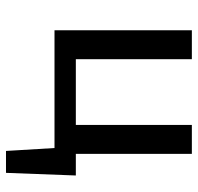

<svg xmlns="http://www.w3.org/2000/svg" viewBox="-30 -480 676 657"><g transform="rotate(90 308.5 -152.0)"><path d="M581 -73 572 166H497L487 0H84V-470H183V-73H408V-470H507V-73Z"/></g></svg>

Font: Ysabeau SC Semibold
Style: Regular
Weight: 600
Designer: Christian Thalmann (Catharsis Fonts)
Version: Version 0.003